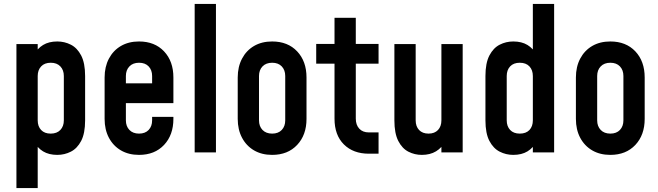

<svg xmlns="http://www.w3.org/2000/svg" viewBox="-20 -770 3324 970"><path d="M63 180V-547.5H170.5V-468L152 -493Q168.5 -525 197.8 -542.8Q227 -560.5 269.5 -560.5Q306 -560.5 338 -544.2Q370 -528 390 -489.8Q410 -451.5 410 -386V-162Q410 -96 390 -58Q370 -20 338 -3.8Q306 12.5 269.5 12.5Q227 12.5 197.8 -5.2Q168.5 -23 152 -55L170.5 -79.5V180ZM236 -95Q267.5 -95 285 -113.5Q302.5 -132 302.5 -162V-386Q302.5 -416 285 -434.5Q267.5 -453 236.5 -453Q205 -453 187.8 -434.5Q170.5 -416 170.5 -386V-162Q170.5 -131.5 187.8 -113.2Q205 -95 236 -95Z M682.5 12.5Q630 12.5 591 -10.2Q552 -33 530.2 -74Q508.5 -115 508.5 -169.5V-378.5Q508.5 -432.5 530.2 -473.8Q552 -515 591 -537.8Q630 -560.5 682.5 -560.5Q761.5 -560.5 808.8 -510.5Q856 -460.5 856 -378.5V-249H600.5V-349H748.5V-386Q748.5 -416 731 -434.5Q713.5 -453 682.5 -453Q651.5 -453 633.8 -434.5Q616 -416 616 -386V-162Q616 -132 633.8 -113.5Q651.5 -95 682.5 -95Q713.5 -95 731 -113.5Q748.5 -132 748.5 -162V-179.5H856V-169.5Q856 -88 808.8 -37.8Q761.5 12.5 682.5 12.5Z M963.5 0V-750H1071V0Z M1355 12.5Q1302.5 12.5 1263.5 -10.2Q1224.5 -33 1202.8 -74Q1181 -115 1181 -169.5V-378.5Q1181 -432.5 1202.8 -473.8Q1224.5 -515 1263.5 -537.8Q1302.5 -560.5 1355 -560.5Q1434 -560.5 1481.2 -510.5Q1528.5 -460.5 1528.5 -378.5V-169.5Q1528.5 -88 1481.2 -37.8Q1434 12.5 1355 12.5ZM1355 -95Q1386 -95 1403.5 -113.5Q1421 -132 1421 -162V-386Q1421 -416 1403.5 -434.5Q1386 -453 1355 -453Q1324 -453 1306.2 -434.5Q1288.5 -416 1288.5 -386V-162Q1288.5 -132 1306.2 -113.5Q1324 -95 1355 -95Z M1843.5 6.5Q1764.5 6.5 1717.2 -40.5Q1670 -87.5 1670 -170.5V-448.5H1577.5V-548H1670V-680H1777.5V-548H1892.5V-448.5H1777.5V-170.5Q1777.5 -139 1795 -120Q1812.5 -101 1843.5 -101H1892.5V6.5Z M2111 12.5Q2075 12.5 2043.5 -3.5Q2012 -19.5 1992.2 -57.8Q1972.5 -96 1972.5 -162V-547.5H2080V-162Q2080 -131.5 2097.2 -113.2Q2114.5 -95 2145 -95Q2175.5 -95 2192.8 -113.2Q2210 -131.5 2210 -162V-547.5H2317.5V0H2210V-80L2229 -55.5Q2212.5 -23.5 2182.8 -5.5Q2153 12.5 2111 12.5Z M2573 12.5Q2536.5 12.5 2504.5 -3.8Q2472.5 -20 2452.5 -58Q2432.5 -96 2432.5 -162V-386Q2432.5 -451.5 2452.5 -489.8Q2472.5 -528 2504.5 -544.2Q2536.5 -560.5 2573 -560.5Q2615.5 -560.5 2644.8 -542.8Q2674 -525 2690.5 -493L2672 -468V-750H2779.5V0H2672V-79.5L2690.5 -55Q2674 -23 2644.8 -5.2Q2615.5 12.5 2573 12.5ZM2606 -95Q2637.5 -95 2654.8 -113.2Q2672 -131.5 2672 -162V-386Q2672 -416 2654.8 -434.5Q2637.5 -453 2606 -453Q2574.5 -453 2557.2 -434.5Q2540 -416 2540 -386V-162Q2540 -132 2557.2 -113.5Q2574.5 -95 2606 -95Z M3063.5 12.5Q3011 12.5 2972 -10.2Q2933 -33 2911.2 -74Q2889.5 -115 2889.5 -169.5V-378.5Q2889.5 -432.5 2911.2 -473.8Q2933 -515 2972 -537.8Q3011 -560.5 3063.5 -560.5Q3142.5 -560.5 3189.8 -510.5Q3237 -460.5 3237 -378.5V-169.5Q3237 -88 3189.8 -37.8Q3142.5 12.5 3063.5 12.5ZM3063.5 -95Q3094.5 -95 3112 -113.5Q3129.5 -132 3129.5 -162V-386Q3129.5 -416 3112 -434.5Q3094.5 -453 3063.5 -453Q3032.5 -453 3014.8 -434.5Q2997 -416 2997 -386V-162Q2997 -132 3014.8 -113.5Q3032.5 -95 3063.5 -95Z"/></svg>

Font: Mohave SemiBold
Style: Regular
Weight: 600
Designer: Gumpita Rahayu
Foundry: Tokotype
Version: Version 2.003